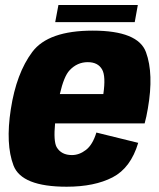

<svg xmlns="http://www.w3.org/2000/svg" viewBox="-20 -720 618 746"><path d="M239 5.5Q64 5.5 32.5 -77Q1 -159.5 22 -295.5Q43.5 -435.5 105.5 -518.2Q167.5 -601 340.5 -601Q516.5 -601 547.2 -517.2Q578 -433.5 554.5 -298.5Q549 -265.5 542 -240.5H194Q187.5 -171.5 200 -148.5Q218 -117.5 259.5 -117.5Q288 -117.5 314 -137.5Q340 -157.5 354.5 -205L517 -165Q488 -67.5 417.5 -31Q347 5.5 239 5.5ZM212.5 -354.5H381.5Q391.5 -423.5 377 -449.5Q361 -478.5 321 -478.5Q280 -478.5 250.5 -447Q228.5 -424 212.5 -354.5ZM194.5 -634 207 -700.5H515.5L503.5 -634Z"/></svg>

Font: Anybody ExtraBold
Style: Italic
Weight: 800
Italic angle: -10°
Designer: Tyler Finck
Foundry: Etcetera Type Company
Version: Version 1.010; ttfautohint (v1.8.3) -l 8 -r 50 -G 200 -x 14 